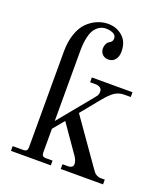

<svg xmlns="http://www.w3.org/2000/svg" viewBox="-133 -813 786 906"><g transform="rotate(20 260.0 -360.0)"><path d="M173.8 -203.1 310.1 -369.1Q320.8 -381.8 324.5 -388.4Q328.1 -395 328.1 -405.8Q328.1 -418.9 318.6 -425.5Q309.1 -432.1 293.9 -432.1H268.1V-456.1H472.2V-432.1H439.9Q413.1 -432.1 392.3 -418.5Q371.6 -404.8 344.2 -371.1L268.1 -277.8L423.8 -56.2Q432.1 -44.4 436.8 -38.8Q441.4 -33.2 450.2 -28.6Q459 -23.9 470.2 -23.9H490.2V0H277.8V-23.9H304.2Q331.1 -23.9 331.1 -43.9Q331.1 -59.6 317.9 -80.1L220.2 -220.2L173.8 -164.1V-45.9Q173.8 -33.7 178.7 -28.8Q183.6 -23.9 195.8 -23.9H228V0H27.8V-23.9H80.1Q92.3 -23.9 97.2 -28.8Q102.1 -33.7 102.1 -45.9V-524.9Q102.1 -575.7 115.7 -615Q129.4 -654.3 152.1 -676.3Q174.8 -698.2 200.9 -709.2Q227.1 -720.2 254.9 -720.2Q297.4 -720.2 327.6 -693.8Q357.9 -667.5 357.9 -618.2Q357.9 -592.3 345.2 -577.1Q332.5 -562 311 -562Q293.5 -562 281.7 -573.5Q270 -585 270 -604Q270 -614.3 274.7 -624.8Q279.3 -635.3 288.1 -640.1Q304.2 -648.4 304.2 -664.1Q304.2 -681.2 288.3 -688.5Q272.5 -695.8 252.9 -695.8Q237.8 -695.8 224.9 -689.5Q211.9 -683.1 199.7 -668.5Q187.5 -653.8 180.7 -624.3Q173.8 -594.7 173.8 -553.2Z"/></g></svg>

Font: Flanker Steampunk
Style: Regular
Weight: 400
Designer: Alexey Kryukov, Leonardo Di Lena
Foundry: Alexey Kryukov, Leonardo Di Lena
Version: 1.210